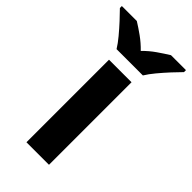

<svg xmlns="http://www.w3.org/2000/svg" viewBox="-294 -832 898 898"><g transform="rotate(45 155.0 -383.0)"><path d="M227 0H78V-546H227ZM68 -606Q54 -629 31.5 -656Q9 -683 -15 -709Q-39 -735 -57 -753V-766H42Q68 -750 98 -728.5Q128 -707 154 -680Q180 -707 211 -728.5Q242 -750 268 -766H367V-753Q349 -735 325 -709Q301 -683 278.5 -656Q256 -629 242 -606Z"/></g></svg>

Font: Noto IKEA Arabic
Style: Bold
Weight: 700
Designer: Monotype Design Team
Foundry: Monotype Imaging Inc.
Version: Version 1.200